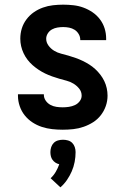

<svg xmlns="http://www.w3.org/2000/svg" viewBox="-20 -548 540 823"><path d="M249 8Q226 8 203.5 5.5Q181 3 159.5 -4Q138 -11 119 -23.5Q100 -36 86 -53.5Q72 -71 64.5 -93Q57 -115 57 -137V-144H168V-142Q168 -128 176 -116.5Q184 -105 196 -98.5Q208 -92 221.5 -90Q235 -88 249 -88Q262 -88 275.5 -90Q289 -92 301 -97.5Q313 -103 321.5 -114Q330 -125 330 -138Q330 -155 319.5 -168Q309 -181 295 -189.5Q281 -198 265.5 -202Q250 -206 234.5 -210.5Q219 -215 203.5 -220.5Q188 -226 173.5 -233Q159 -240 145.5 -249Q132 -258 120 -268.5Q108 -279 98 -292Q88 -305 81 -320Q74 -335 70.5 -350.5Q67 -366 67 -382Q67 -405 73.5 -426Q80 -447 93.5 -465Q107 -483 125 -495.5Q143 -508 164 -515.5Q185 -523 207 -525.5Q229 -528 251 -528Q273 -528 295 -525.5Q317 -523 337.5 -515.5Q358 -508 376.5 -495.5Q395 -483 408.5 -465Q422 -447 428.5 -426Q435 -405 435 -383V-376H324V-378Q324 -391 317 -402.5Q310 -414 299.5 -420.5Q289 -427 276.5 -429.5Q264 -432 251 -432Q239 -432 226.5 -430Q214 -428 203 -422Q192 -416 185 -405Q178 -394 178 -382Q178 -366 188 -352.5Q198 -339 212 -330.5Q226 -322 242 -318Q258 -314 273.5 -309.5Q289 -305 304.5 -299.5Q320 -294 334.5 -287Q349 -280 362.5 -271.5Q376 -263 388 -252Q400 -241 410 -228Q420 -215 427 -200.5Q434 -186 437.5 -170Q441 -154 441 -138Q441 -115 433.5 -93.5Q426 -72 412 -54Q398 -36 379 -24Q360 -12 338.5 -4.5Q317 3 294.5 5.5Q272 8 249 8ZM239 255 197 216Q210 204 219 188.5Q228 173 234 156Q225 154 217.5 149Q210 144 205 137Q200 130 198 121.5Q196 113 196 104Q196 93 199.5 82.5Q203 72 210.5 64.5Q218 57 228.5 54Q239 51 250 51Q261 51 271.5 54Q282 57 289.5 64.5Q297 72 300.5 82.5Q304 93 304 104Q304 125 300 146Q296 167 287.5 186.5Q279 206 267 223.5Q255 241 239 255Z"/></svg>

Font: Iosevka Term
Style: Bold
Weight: 700
Monospace: yes
Designer: Belleve Invis
Foundry: Belleve Invis
Version: Version 30.0.1